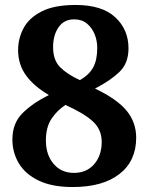

<svg xmlns="http://www.w3.org/2000/svg" viewBox="-20 -744 599 774"><path d="M273 10Q190 10 136 -16Q82 -42 56 -85.5Q30 -129 30 -182Q30 -247 70.5 -287.5Q111 -328 177 -361Q117 -396 85 -440Q53 -484 53 -542Q53 -589 75 -630.5Q97 -672 148 -698Q199 -724 285 -724Q391 -724 444.5 -674.5Q498 -625 498 -549Q498 -489 461.5 -454Q425 -419 363 -387Q453 -344 491 -297Q529 -250 529 -189Q529 -95 461.5 -42.5Q394 10 273 10ZM302 -421Q339 -442 355.5 -472Q372 -502 372 -551Q372 -580 361.5 -606Q351 -632 330.5 -649Q310 -666 279 -666Q238 -666 216 -634Q194 -602 194 -554Q194 -502 222 -473.5Q250 -445 302 -421ZM278 -47Q329 -47 359.5 -82Q390 -117 390 -172Q390 -221 355.5 -253.5Q321 -286 244 -321Q210 -299 187.5 -265Q165 -231 165 -178Q165 -120 196 -83.5Q227 -47 278 -47Z"/></svg>

Font: Noto Serif Yezidi
Style: Bold
Weight: 700
Designer: Dalton Maag Ltd
Foundry: Dalton Maag Ltd
Version: Version 1.001; ttfautohint (v1.8.4.7-5d5b)